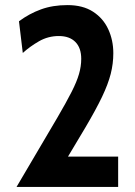

<svg xmlns="http://www.w3.org/2000/svg" viewBox="-20 -734 530 754"><path d="M45 0 205.5 -272.5Q240.5 -332.5 261 -372.8Q281.5 -413 290.2 -443.2Q299 -473.5 299 -503Q299 -546 276 -569.2Q253 -592.5 211 -592.5Q169 -592.5 133.2 -572Q97.5 -551.5 69.5 -526L54.5 -650.5Q95 -680.5 141 -697.2Q187 -714 245 -714Q305.5 -714 345.5 -688Q385.5 -662 405.2 -619Q425 -576 425 -525Q425 -484 414.8 -443.8Q404.5 -403.5 380.8 -353.8Q357 -304 316 -234.5L247 -119H444V0Z"/></svg>

Font: Cabin
Style: Bold
Weight: 700
Width: 4
Designer: Pablo Impallari
Foundry: Pablo Impallari. http://www.impallari.com Igino Marini. http://www.ikern.com
Version: Version 3.001